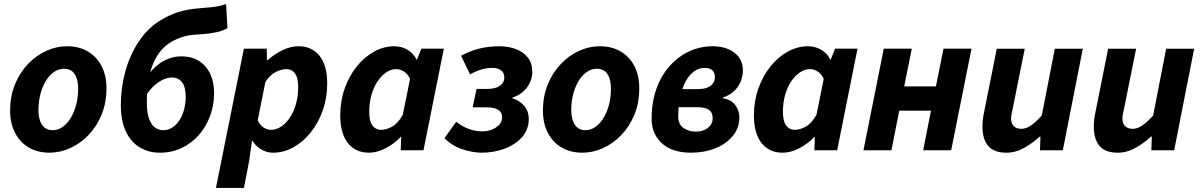

<svg xmlns="http://www.w3.org/2000/svg" viewBox="-20 -734 5870 938"><path d="M222.1 12Q164.2 12 120.9 -13.3Q77.6 -38.6 53.6 -84.7Q29.5 -130.8 29.5 -192.5Q29.5 -264.4 53.3 -322.2Q77.1 -380.1 117.1 -421.7Q157.2 -463.4 206.6 -485.8Q256.1 -508.1 307.5 -508.1Q365.4 -508.1 408.8 -482.8Q452.1 -457.5 476.1 -411.4Q500.1 -365.3 500.1 -303.6Q500.1 -231.7 476.3 -173.9Q452.6 -116.1 412.5 -74.4Q372.5 -32.7 323 -10.4Q273.6 12 222.1 12ZM237.3 -98Q262.7 -98 285.2 -113.5Q307.7 -129 324.8 -156.5Q341.9 -184 351.8 -221Q361.7 -258 361.7 -300.9Q361.7 -346.9 344.5 -372.5Q327.3 -398.1 292.4 -398.1Q267.2 -398.1 244.6 -383Q222 -367.9 204.9 -340.4Q187.8 -313 177.9 -276Q167.9 -239 167.9 -195.2Q167.9 -150.3 185.5 -124.2Q203.1 -98 237.3 -98Z M760.8 12Q706.6 12 663.3 -13.6Q620 -39.2 595.2 -91.1Q570.3 -143 570.3 -221.1Q570.3 -306.2 592.9 -387.2Q615.6 -468.1 659.5 -533.5Q703.5 -598.9 767.4 -636.8Q805.5 -660 850.3 -674.7Q895 -689.4 960.3 -694.1Q987.7 -696.4 1009.7 -698.5Q1031.6 -700.6 1050.1 -704.5Q1068.5 -708.4 1084.5 -714.2L1091.3 -596.9Q1069.8 -583.3 1036.7 -576.3Q1003.6 -569.4 966.9 -567Q919.1 -565 891.7 -558.9Q864.3 -552.8 836.5 -539.7Q790.6 -518.6 759.7 -478.5Q728.9 -438.4 713 -378.3Q697.2 -318.2 697.2 -237.9Q697.2 -182.6 708.7 -152.4Q720.2 -122.2 738.6 -110.1Q757 -98 777.7 -98Q801 -98 820.9 -110.4Q840.9 -122.7 855.8 -145.2Q870.7 -167.7 878.9 -197.7Q887.2 -227.8 887.2 -262.5Q887.2 -309.2 869.4 -332.2Q851.5 -355.3 819.3 -355.3Q801 -355.3 780.2 -346.5Q759.3 -337.7 738 -319.8Q716.7 -301.8 696.4 -272.5L703.9 -369Q741.7 -416.8 782.1 -437.7Q822.6 -458.7 865.8 -458.7Q940 -458.7 982.9 -410.1Q1025.8 -361.5 1025.8 -278Q1025.8 -219.2 1006.1 -166.7Q986.5 -114.2 951.2 -74.1Q915.9 -34 867.3 -11Q818.7 12 760.8 12Z M1034.9 184.1 1171.6 -496.1H1283L1284.2 -439.3H1286.5Q1320.6 -469.7 1360.2 -488.9Q1399.9 -508.1 1438.5 -508.1Q1504 -508.1 1541.2 -461.2Q1578.5 -414.2 1578.5 -326.2Q1578.5 -255.6 1556.6 -193.9Q1534.7 -132.3 1497.2 -86.1Q1459.7 -39.8 1412.4 -13.9Q1365.2 12 1313.6 12Q1282.9 12 1256.1 -4Q1229.3 -20 1213.2 -46.6H1211.2L1197.5 50.2L1171.7 184.1ZM1304 -99.7Q1330.1 -99.7 1353.8 -115.7Q1377.6 -131.7 1396.4 -159.8Q1415.3 -187.9 1426 -226.2Q1436.8 -264.4 1436.8 -308.7Q1436.8 -354.2 1421.1 -375.3Q1405.4 -396.4 1378.8 -396.4Q1355.8 -396.4 1327.4 -382.3Q1299.1 -368.2 1276.5 -333.7L1239 -146.5Q1250.7 -122.4 1268 -111Q1285.3 -99.7 1304 -99.7Z M1782.2 12Q1716.7 12 1679.4 -35.3Q1642.2 -82.6 1642.2 -169.9Q1642.2 -240.5 1664.1 -302.2Q1686 -363.8 1723.5 -410.1Q1761 -456.3 1808.3 -482.2Q1855.6 -508.1 1907.1 -508.1Q1941.2 -508.1 1971.1 -490.7Q2000.9 -473.2 2015 -443H2017.3L2038.6 -496.1H2148.3L2049 0H1937.7L1939.8 -64.8H1937.4Q1903.7 -29.9 1862.3 -9Q1820.8 12 1782.2 12ZM1841.8 -99.7Q1867.1 -99.7 1895.7 -115.4Q1924.2 -131.1 1947.8 -173.1L1983.3 -348.9Q1971 -374.2 1952.7 -385.3Q1934.5 -396.4 1916.6 -396.4Q1890.6 -396.4 1866.8 -380.4Q1843 -364.4 1824.2 -336.3Q1805.4 -308.2 1794.6 -270.1Q1783.9 -231.9 1783.9 -187.4Q1783.9 -141.9 1799.6 -120.8Q1815.4 -99.7 1841.8 -99.7Z M2333.1 12Q2290.1 12 2239.3 -4.7Q2188.4 -21.4 2151.2 -58.9L2208.8 -139.2Q2242.5 -112.9 2274.5 -102.5Q2306.5 -92.2 2334.6 -92.2Q2360.1 -92.2 2382.4 -100.7Q2404.8 -109.2 2418.8 -124.7Q2432.9 -140.1 2432.9 -161.2Q2432.9 -185.6 2414 -197.5Q2395.1 -209.5 2359.5 -209.5H2289L2308.1 -299.4H2359.5Q2400.3 -299.4 2422 -314.8Q2443.8 -330.3 2443.8 -354.4Q2443.8 -379.4 2427.4 -390.8Q2411 -402.3 2387 -402.3Q2360.4 -402.3 2334.2 -395.2Q2307.9 -388 2276.4 -370.6L2232.5 -461.6Q2279.4 -486.7 2324.6 -497.4Q2369.8 -508 2420.4 -508Q2463.6 -508 2500.1 -494.3Q2536.6 -480.5 2558.5 -452.9Q2580.4 -425.4 2580.4 -383.1Q2580.4 -342.4 2554.8 -307.2Q2529.2 -272.1 2483.6 -257.6V-253.6Q2521.1 -242 2542.2 -215.5Q2563.3 -189 2563.3 -153.4Q2563.3 -100.1 2529.6 -63.1Q2495.8 -26 2443.3 -7Q2390.8 12 2333.1 12Z M2825.1 12Q2767.2 12 2723.9 -13.3Q2680.6 -38.6 2656.6 -84.7Q2632.5 -130.8 2632.5 -192.5Q2632.5 -264.4 2656.3 -322.2Q2680.1 -380.1 2720.1 -421.7Q2760.2 -463.4 2809.6 -485.8Q2859.1 -508.1 2910.5 -508.1Q2968.4 -508.1 3011.8 -482.8Q3055.1 -457.5 3079.1 -411.4Q3103.1 -365.3 3103.1 -303.6Q3103.1 -231.7 3079.3 -173.9Q3055.6 -116.1 3015.5 -74.4Q2975.5 -32.7 2926 -10.4Q2876.6 12 2825.1 12ZM2840.3 -98Q2865.7 -98 2888.2 -113.5Q2910.7 -129 2927.8 -156.5Q2944.9 -184 2954.8 -221Q2964.7 -258 2964.7 -300.9Q2964.7 -346.9 2947.5 -372.5Q2930.3 -398.1 2895.4 -398.1Q2870.2 -398.1 2847.6 -383Q2825 -367.9 2807.9 -340.4Q2790.8 -313 2780.9 -276Q2770.9 -239 2770.9 -195.2Q2770.9 -150.3 2788.5 -124.2Q2806.1 -98 2840.3 -98Z M3355.4 12Q3264.4 12 3214 -33.6Q3163.5 -79.2 3163.5 -153.4Q3163.5 -235.8 3187.3 -301.3Q3211.1 -366.8 3252.8 -412.9Q3294.4 -458.9 3348 -483.5Q3401.5 -508 3461 -508Q3527.6 -508 3568.4 -476.1Q3609.2 -444.2 3609.2 -390.7Q3609.2 -345.2 3583.6 -308.9Q3558 -272.6 3511.9 -258V-254Q3552 -247.6 3572.1 -220.7Q3592.1 -193.9 3592.1 -161.4Q3592.1 -109.1 3560.2 -70.1Q3528.2 -31 3474.6 -9.5Q3421 12 3355.4 12ZM3378.5 -91Q3403.4 -91 3422.1 -99.5Q3440.8 -108 3451.3 -122.9Q3461.7 -137.7 3461.7 -156.2Q3461.7 -185.4 3442.7 -197.9Q3423.6 -210.4 3383.9 -210.4H3266.4L3283.7 -298.5H3387.8Q3416.6 -298.5 3435.3 -306Q3454 -313.6 3463.3 -326.8Q3472.6 -340 3472.6 -355.7Q3472.6 -402.3 3422.9 -402.3Q3395.1 -402.3 3371.5 -385.7Q3348 -369 3330.4 -337.5Q3312.9 -306 3303.2 -262.2Q3293.5 -218.4 3293.5 -164Q3293.5 -126.6 3319.2 -108.8Q3344.9 -91 3378.5 -91Z M3803.2 12Q3737.7 12 3700.4 -35.3Q3663.2 -82.6 3663.2 -169.9Q3663.2 -240.5 3685.1 -302.2Q3707 -363.8 3744.5 -410.1Q3782 -456.3 3829.3 -482.2Q3876.6 -508.1 3928.1 -508.1Q3962.2 -508.1 3992.1 -490.7Q4021.9 -473.2 4036 -443H4038.3L4059.6 -496.1H4169.3L4070 0H3958.7L3960.8 -64.8H3958.4Q3924.7 -29.9 3883.3 -9Q3841.8 12 3803.2 12ZM3862.8 -99.7Q3888.1 -99.7 3916.7 -115.4Q3945.2 -131.1 3968.8 -173.1L4004.3 -348.9Q3992 -374.2 3973.7 -385.3Q3955.5 -396.4 3937.6 -396.4Q3911.6 -396.4 3887.8 -380.4Q3864 -364.4 3845.2 -336.3Q3826.4 -308.2 3815.6 -270.1Q3804.9 -231.9 3804.9 -187.4Q3804.9 -141.9 3820.6 -120.8Q3836.4 -99.7 3862.8 -99.7Z M4198.3 0 4297.6 -496.1H4434.4L4397.3 -311.8H4552.3L4589.4 -496.1H4726.2L4626.9 0H4490.1L4528.2 -193.5H4373.2L4335.1 0Z M4896.8 12Q4835.8 12 4807.8 -21Q4779.7 -54 4779.7 -115.4Q4779.7 -132.4 4781.7 -150Q4783.7 -167.6 4787.7 -186L4849.7 -496H4986.4L4927.5 -203.4Q4924.5 -188.6 4922 -177.2Q4919.5 -165.8 4919.5 -155.9Q4919.5 -130.5 4932.8 -117.6Q4946 -104.6 4970.3 -104.6Q4992.5 -104.6 5016.1 -120.6Q5039.8 -136.6 5069.5 -169.4L5133.2 -496H5269.9L5172.4 0H5060.8L5063 -66.6H5059Q5025.8 -35.3 4983.6 -11.7Q4941.4 12 4896.8 12Z M5440.8 12Q5379.8 12 5351.8 -21Q5323.7 -54 5323.7 -115.4Q5323.7 -132.4 5325.7 -150Q5327.7 -167.6 5331.7 -186L5393.7 -496H5530.4L5471.5 -203.4Q5468.5 -188.6 5466 -177.2Q5463.5 -165.8 5463.5 -155.9Q5463.5 -130.5 5476.8 -117.6Q5490 -104.6 5514.3 -104.6Q5536.5 -104.6 5560.1 -120.6Q5583.8 -136.6 5613.5 -169.4L5677.2 -496H5813.9L5716.4 0H5604.8L5607 -66.6H5603Q5569.8 -35.3 5527.6 -11.7Q5485.4 12 5440.8 12Z"/></svg>

Font: Source Sans Variable
Style: Italic
Weight: 200
Italic angle: -11°
Designer: Paul D. Hunt
Foundry: Adobe Systems Incorporated
Version: Version 3.006;hotconv 1.0.111;makeotfexe 2.5.65597